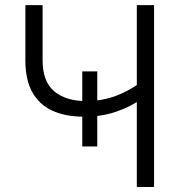

<svg xmlns="http://www.w3.org/2000/svg" viewBox="-20 -748 730 768"><path d="M315.9 -281.2Q241.7 -281.2 189.2 -305.4Q136.7 -329.6 109.1 -379.4Q81.5 -429.2 81.5 -505.9V-727.5H150.4V-506.3Q150.4 -421.9 197 -382.8Q243.7 -343.8 323.7 -343.8Q388.7 -343.8 444.8 -365Q501 -386.2 549.3 -423.8V-354Q502 -320.8 444.1 -301Q386.2 -281.2 315.9 -281.2ZM527.3 0V-727.5H596.2V0ZM309.1 -162.1V-462.4H369.1V-162.1Z"/></svg>

Font: Inter 16pt Light
Style: Regular
Weight: 300
Version: Version 4.001;git-66647c0bb